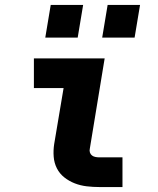

<svg xmlns="http://www.w3.org/2000/svg" viewBox="-20 -756 640 776"><path d="M382 0Q356 0 330.5 -3Q305 -6 282 -15Q259 -24 240 -39Q221 -54 210 -75.5Q199 -97 197 -122.5Q195 -148 199 -174L237 -400H117V-520H403L343 -155Q341 -147 343.5 -139.5Q346 -132 352 -127.5Q358 -123 366 -121.5Q374 -120 382 -120H475V0ZM393 -604 415 -736H546L524 -604ZM163 -604 185 -736H316L294 -604Z"/></svg>

Font: Iosevka SS04 Heavy Extended
Style: Italic
Weight: 900
Width: 7
Italic angle: -9°
Monospace: yes
Designer: Belleve Invis
Foundry: Belleve Invis
Version: Version 19.0.0; ttfautohint (v1.8.4)